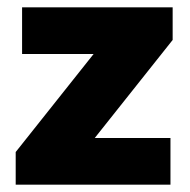

<svg xmlns="http://www.w3.org/2000/svg" viewBox="-20 -506 520 526"><path d="M23 -89.5 267 -396.5H453L209 -89.5ZM23 0V-89.5L131.5 -128H447V0ZM40.5 -358V-486H453V-396.5L344.5 -358Z"/></svg>

Font: Outfit Thin
Style: Regular
Weight: 100
Designer: Rodrigo Fuenzalida
Foundry: fragTYPE
Version: Version 1.000